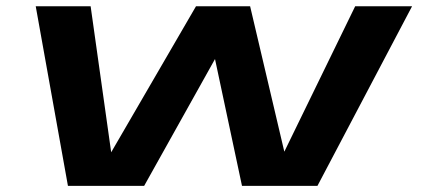

<svg xmlns="http://www.w3.org/2000/svg" viewBox="-20 -606 1381 626"><path d="M201.5 0 96.5 -585.5H275.5L342.5 -109.5L619 -585.5H795.5L907 -111.5L1138 -585.5H1323.5L1015 0H769L681 -413.5L450 0Z"/></svg>

Font: Anybody UltraExpanded SemiBold
Style: Italic
Weight: 600
Width: 9
Italic angle: -10°
Designer: Tyler Finck
Foundry: Etcetera Type Company
Version: Version 1.010; ttfautohint (v1.8.3) -l 8 -r 50 -G 200 -x 14 